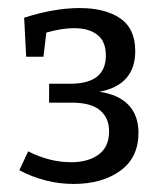

<svg xmlns="http://www.w3.org/2000/svg" viewBox="-20 -796 408 477"><path d="M324 -466Q324 -404 278.5 -371.5Q233 -339 163 -339Q93 -339 28 -373L50 -420Q103 -393 157 -393Q199 -393 225 -412Q251 -431 251 -470Q251 -503 228.5 -522Q206 -541 158 -541H102V-588H155Q243 -588 243 -658Q243 -693 222 -709.5Q201 -726 164 -726Q133 -726 95 -715L88 -655H45L40 -752Q115 -776 178 -776Q241 -776 278.5 -750.5Q316 -725 316 -669Q316 -585 227 -568Q275 -561 299.5 -535Q324 -509 324 -466Z"/></svg>

Font: Bitter Pro
Style: Regular
Weight: 400
Designer: Sol Matas, and Bitter project Authors
Foundry: Sol Matas
Version: Version 1.010